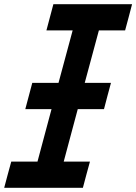

<svg xmlns="http://www.w3.org/2000/svg" viewBox="-20 -895 649 915"><path d="M0 0H375Q380.4 -21 391.6 -62.5Q402.8 -104 408.7 -125H283.7Q294.9 -167 317.1 -250Q339.4 -333 350.6 -375H475.6Q481 -395.5 491.9 -437.3Q502.9 -479 508.8 -500H383.8Q395 -541.5 417.5 -625Q439.9 -708.5 451.2 -750H576.2Q582 -771 593 -812.5Q604 -854 609.4 -875H234.4Q229 -854 217.8 -812.5Q206.5 -771 201.2 -750H326.2Q314.9 -708.5 292.5 -625Q270 -541.5 258.8 -500H133.8Q128.4 -479 117.2 -437.5Q106 -396 100.6 -375H225.6Q214.4 -333 192.1 -250Q169.9 -167 158.7 -125H33.7Q27.8 -104 16.6 -62.5Q5.4 -21 0 0Z"/></svg>

Font: Faithful 32x
Style: Oblique
Weight: 400
Foundry: Faithful Resource Pack
Version: Version 1.0; January 27, 2023